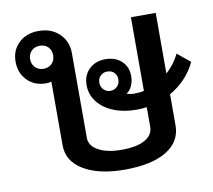

<svg xmlns="http://www.w3.org/2000/svg" viewBox="-70 -665 839 755"><g transform="rotate(-10 350.0 -288.0)"><path d="M596 -251V-127Q596 -62 537 -26Q478 10 371 10Q267 10 206 -26.5Q145 -63 145 -127V-381Q135 -378 124 -378Q78 -378 49 -407.5Q20 -437 20 -483Q20 -528 50.5 -557Q81 -586 130 -586Q180 -586 212 -555.5Q244 -525 244 -477V-139Q244 -107 279 -88Q314 -69 371 -69Q432 -69 464.5 -87.5Q497 -106 497 -139V-217Q477 -214 456 -214Q405 -214 364.5 -230.5Q324 -247 301.5 -276.5Q279 -306 279 -343Q279 -382 304 -406.5Q329 -431 369 -431Q409 -431 433.5 -408Q458 -385 458 -348Q458 -327 450 -309.5Q442 -292 428 -283Q443 -278 459 -278Q481 -278 497 -282V-576H596V-334Q629 -363 649 -404L700 -362Q667 -292 596 -251ZM170 -482Q170 -502 157.5 -515Q145 -528 124 -528Q104 -528 91 -515Q78 -502 78 -482Q78 -462 91 -449Q104 -436 124 -436Q145 -436 157.5 -449Q170 -462 170 -482ZM406 -344Q406 -361 395.5 -371.5Q385 -382 368 -382Q352 -382 341 -371.5Q330 -361 330 -344Q330 -327 341 -316Q352 -305 368 -305Q384 -305 395 -316Q406 -327 406 -344Z"/></g></svg>

Font: Sarabun Medium
Style: Regular
Weight: 500
Designer: Suppakit Chalermlarp | Katatrad Co.,Ltd.
Foundry: Cadson Demak Co.,Ltd.
Version: Version 1.000; ttfautohint (v1.6)